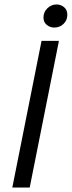

<svg xmlns="http://www.w3.org/2000/svg" viewBox="-20 -839 321 859"><path d="M35.1 0 165.9 -656.3H243.7L112.9 0ZM223.1 -715.7Q204.1 -715.7 189.3 -727.6Q174.5 -739.4 174.5 -760.6Q174.5 -785.2 192.1 -802.1Q209.7 -819 232.6 -819Q252 -819 266.6 -807Q281.2 -794.9 281.2 -772.8Q281.2 -748.4 264.1 -732Q247.1 -715.7 223.1 -715.7Z"/></svg>

Font: Source Sans 3 VF
Style: Italic
Weight: 200
Italic angle: -11°
Designer: Paul D. Hunt
Foundry: Adobe Systems Incorporated
Version: Version 3.042;hotconv 1.0.118;makeotfexe 2.5.65603